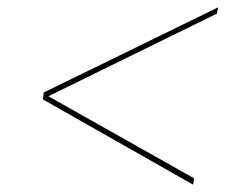

<svg xmlns="http://www.w3.org/2000/svg" viewBox="-20 -561 644 523"><path d="M97.2 -292 99.1 -309.1 574.2 -541 570.8 -523.9 111.8 -298.8 508.8 -75.2 505.9 -58.1 97.2 -290Z"/></svg>

Font: Human Sans Thin
Style: Italic
Weight: 100
Italic angle: -8°
Designer: Tim Radville
Foundry: Continuum
Version: Version 1.000;FEAKit 1.0